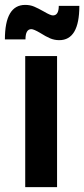

<svg xmlns="http://www.w3.org/2000/svg" viewBox="-22 -764 344 784"><path d="M81 -535H211V0H81ZM220 -600Q200 -600 182.5 -607.5Q165 -615 143 -629Q116 -645 106 -645Q82 -645 82 -603H-2Q-2 -744 81 -744Q101 -744 117.5 -737Q134 -730 157 -717Q184 -701 194 -701Q218 -701 218 -740H302Q302 -600 220 -600Z"/></svg>

Font: Gontserrat Medium
Style: Regular
Weight: 500
Designer: Julieta Ulanovsky
Foundry: Julieta Ulanovsky
Version: Version 6.001